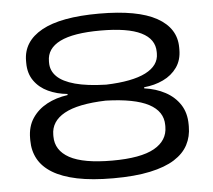

<svg xmlns="http://www.w3.org/2000/svg" viewBox="-49 -708 865 780"><g transform="rotate(-5 383.0 -318.0)"><path d="M382.5 17.5Q296.5 17.5 235.2 4.8Q174 -8 135.2 -31.8Q96.5 -55.5 78 -89.2Q59.5 -123 59.5 -165V-173.5Q59.5 -221.5 81.8 -255Q104 -288.5 141.5 -308.8Q179 -329 226.5 -335.5V-340Q184 -344 148.5 -360.5Q113 -377 91.8 -407Q70.5 -437 70.5 -480V-488.5Q70.5 -567.5 148.2 -610.8Q226 -654 382.5 -654Q539.5 -654 617.2 -610.8Q695 -567.5 695 -488.5V-480Q695 -437.5 673.8 -407.5Q652.5 -377.5 617.2 -360.8Q582 -344 539 -340V-335.5Q586.5 -329 624.2 -308.8Q662 -288.5 684 -254.8Q706 -221 706 -173.5V-165Q706 -124.5 688.5 -91Q671 -57.5 632.8 -33.2Q594.5 -9 532.8 4.2Q471 17.5 382.5 17.5ZM384.5 -54.5Q501 -54.5 556 -85.5Q611 -116.5 611 -173V-179.5Q611 -235.5 553.8 -265.8Q496.5 -296 379 -299.5Q264.5 -296 209.5 -265.2Q154.5 -234.5 154.5 -179.5V-173Q154.5 -116 210.5 -85.2Q266.5 -54.5 384.5 -54.5ZM386.5 -364Q493.5 -367.5 548 -395.2Q602.5 -423 602.5 -472V-478.5Q602.5 -531 548 -558Q493.5 -585 382.5 -585Q271.5 -585 217.2 -558Q163 -531 163 -479V-472.5Q163 -440 186.8 -416.5Q210.5 -393 260 -379.5Q309.5 -366 386.5 -364Z"/></g></svg>

Font: Anek Gujarati Expanded
Style: Regular
Weight: 400
Width: 7
Designer: Mrunmayee Ghaisas (Gujarati), Yesha Goshar (Latin)
Foundry: Ek Type
Version: Version 1.003